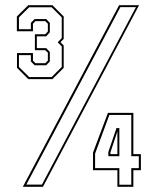

<svg xmlns="http://www.w3.org/2000/svg" viewBox="-20 -720 588 740"><path d="M89 -415 45.5 -458.5V-515.5H107V-486.5L116.5 -476.5H154.5L164.5 -486.5V-517L154.5 -526.5H114.5V-588H154.5L164.5 -599V-628.5L154.5 -638.5H116.5L107 -628.5V-599.5H45V-656.5L89 -700H182L225.5 -656.5V-570L213 -557.5L225.5 -544.5V-458.5L182 -415ZM92.5 -423H179L218 -462V-541L202.5 -557L218 -573.5V-653L179 -692H92.5L53 -653V-607.5H99V-632L113.5 -646.5H158L172 -632V-595.5L158 -580H122V-534.5H158L172 -520V-483L158 -468.5H113.5L99 -483V-507.5H53V-462ZM68 0 439 -700H516L145.5 0ZM81.5 -8.5H141.5L504 -692.5H444ZM432.5 0V-64H338.5V-132L396 -285H494V-126H523V-64H494V0ZM440 -8H486V-72H515V-118H486V-277H401.5L346.5 -128V-72H440ZM397.5 -118V-134L429 -226.5H440V-118ZM405.5 -126H432.5V-213.5L405.5 -132.5Z"/></svg>

Font: Tourney Expanded Thin
Style: Regular
Weight: 100
Width: 7
Designer: Tyler Finck
Foundry: Etcetera Type Co
Version: Version 1.010; ttfautohint (v1.8.3)